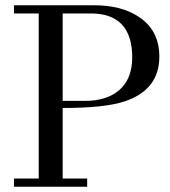

<svg xmlns="http://www.w3.org/2000/svg" viewBox="-20 -709 645 729"><path d="M585 -494Q585 -368 453 -324Q378 -299 218 -299V-31H311V0H33V-31H127V-658H33V-689H336Q442 -689 507 -645Q585 -594 585 -494ZM482 -491Q482 -658 324 -658H218V-326H304Q387 -326 434.5 -368.5Q482 -411 482 -491Z"/></svg>

Font: GFS Didot
Style: Regular
Weight: 400
Designer: Takis Katsoulidis and George D. Matthiopoulos
Foundry: Takis Katsoulidis and George D. Matthiopoulos
Version: Version 1.0